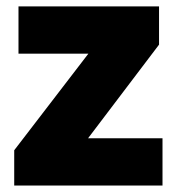

<svg xmlns="http://www.w3.org/2000/svg" viewBox="-20 -573 547 593"><path d="M481.9 0H23.9V-108.9L252.9 -407.2H37.1V-553.2H471.2V-435.1L252 -146H481.9Z"/></svg>

Font: OpenSans-ExtraBold
Style: Regular
Weight: 800
Foundry: Ascender Corporation
Version: Version 1.10